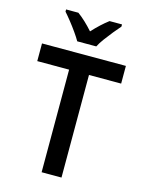

<svg xmlns="http://www.w3.org/2000/svg" viewBox="-136 -1019 836 1101"><g transform="rotate(15 281.5 -469.0)"><path d="M222 0V-609H33V-714H531V-609H340V0ZM225 -778Q213 -799 194 -826Q175 -853 154 -879.5Q133 -906 116 -925V-938H189Q211 -922 234.5 -900Q258 -878 281 -852Q329 -904 374 -938H448V-925Q431 -906 410 -880Q389 -854 369 -827Q349 -800 338 -778Z"/></g></svg>

Font: Noto Sans Mono SemiCondensed SemiBold
Style: Regular
Weight: 600
Width: 4
Designer: Monotype Design Team
Foundry: Monotype Imaging Inc.
Version: Version 2.014; ttfautohint (v1.8.4.7-5d5b)